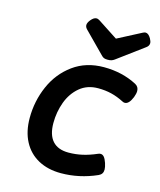

<svg xmlns="http://www.w3.org/2000/svg" viewBox="-123 -918 846 1016"><g transform="rotate(15 300.0 -410.0)"><path d="M359.4 -644.5 246.1 -759.3Q235.4 -770 235.4 -781.7Q235.4 -794.4 248.5 -810.5Q264.2 -829.6 278.8 -829.6Q287.6 -829.6 296.9 -823.2L405.3 -752.4L534.7 -819.8Q543 -824.2 549.3 -824.2Q564.9 -824.2 578.6 -800.8Q586.9 -785.6 586.9 -775.9Q586.9 -761.2 572.8 -751L428.7 -644.5Q420.9 -638.7 412.6 -636Q404.3 -633.3 392.1 -633.3Q379.4 -633.3 372.3 -636Q365.2 -638.7 359.4 -644.5ZM565.4 -547.9Q585.9 -536.6 585.9 -513.7Q585.9 -499 578.1 -478.5Q561 -436.5 538.1 -436.5Q531.2 -436.5 524.4 -440.4Q490.2 -458 456.3 -466.3Q422.4 -474.6 383.3 -474.6Q323.7 -474.6 282.7 -440.2Q241.7 -405.8 221.4 -351.1Q201.2 -296.4 201.2 -235.8Q201.2 -171.4 230.7 -138.2Q260.3 -105 317.9 -105Q356.9 -105 393.8 -113.3Q430.7 -121.6 471.2 -139.2Q478 -142.6 485.4 -142.6Q496.1 -142.6 504.4 -133.1Q512.7 -123.5 520 -102.1Q526.9 -80.6 526.9 -67.4Q526.9 -54.2 521.2 -45.7Q515.6 -37.1 503.9 -31.7Q408.2 10.7 307.6 10.7Q236.3 10.7 183.3 -18.1Q130.4 -46.9 101.8 -101.1Q73.2 -155.3 73.2 -229.5Q73.2 -321.8 109.4 -404.5Q145.5 -487.3 216.1 -538.8Q286.6 -590.3 384.3 -590.3Q484.9 -590.3 565.4 -547.9Z"/></g></svg>

Font: Courier Prime Sans
Style: Bold Italic
Weight: 700
Italic angle: -10°
Designer: Alan Dague-Greene
Foundry: Quote-Unquote Apps
Version: Version 3.020